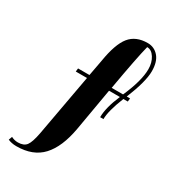

<svg xmlns="http://www.w3.org/2000/svg" viewBox="-181 -735 796 905"><g transform="rotate(30 217.0 -282.5)"><path d="M331 -233Q331 -285 364 -362H305Q295 -307 265 -131Q246 -24 196.5 29.5Q147 83 57 83Q43 83 31.5 80.5Q20 78 16 76L11 74L18 55Q35 64 54 64Q86 64 100 45.5Q114 27 124 -26L185 -362H124L126 -380H188L204 -466Q220 -565 253.5 -606.5Q287 -648 351 -648Q387 -648 410.5 -621Q434 -594 434 -542Q434 -486 391 -380H409L407 -362H383Q349 -277 349 -233ZM358 -630Q341 -564 309 -380H371Q415 -480 415 -542Q415 -578 398.5 -604Q382 -630 358 -630Z"/></g></svg>

Font: Sail
Style: Regular
Weight: 400
Designer: Miguel Hernandez
Foundry: Miguel Hernandez
Version: Version 1.002